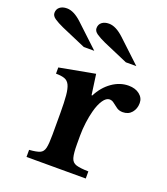

<svg xmlns="http://www.w3.org/2000/svg" viewBox="-239 -915 884 1017"><g transform="rotate(20 203.0 -406.5)"><path d="M258 -203V-155Q258 -104 265 -79.5Q272 -55 295 -48Q318 -41 364 -40V0H30V-40Q71 -43 89.5 -51Q108 -59 113.5 -83Q119 -107 119 -157V-279Q119 -341 115.5 -378.5Q112 -416 102.5 -435.5Q93 -455 74.5 -461.5Q56 -468 26 -468V-503L226 -540L242 -425H246Q273 -478 317 -509Q361 -540 410 -540Q448 -540 472 -521Q496 -502 496 -473Q496 -441 477.5 -419Q459 -397 427 -397Q407 -397 392.5 -407Q378 -417 366 -427Q354 -437 340 -437Q321 -437 304 -412Q287 -387 276 -345Q268 -315 263 -277.5Q258 -240 258 -203ZM353 -651 214 -711Q183 -725 164 -738Q145 -751 145 -768Q145 -789 160 -801Q175 -813 200 -813Q239 -813 285 -770L412 -651ZM116 -651 -23 -711Q-54 -725 -73 -738Q-92 -751 -92 -768Q-92 -789 -77 -801Q-62 -813 -37 -813Q2 -813 48 -770L175 -651Z"/></g></svg>

Font: Libre Baskerville
Style: Bold
Weight: 700
Designer: Pablo Impallari, Rodrigo Fuenzalida
Foundry: Pablo Impallari, Rodrigo Fuenzalida
Version: Version 1.051; ttfautohint (v1.8.4.7-5d5b)